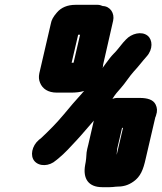

<svg xmlns="http://www.w3.org/2000/svg" viewBox="-20 -707 671 796"><path d="M404 69H434C443 69 452 68 460 67C490 67 510 62 533 46C563 25 574 -4 584 -49L624 -221C626 -224 626 -226 627 -229C633 -246 632 -260 625 -274C615 -294 591 -301 559 -301H465C459 -301 454 -300 446 -297C456 -314 470 -330 481 -342C499 -362 516 -390 535 -411C554 -431 570 -453 588 -473C615 -503 613 -542 592 -559C567 -579 525 -568 502 -543L490 -530C478 -516 464 -496 451 -484C442 -475 431 -461 418 -443C413 -436 409 -430 405 -425L407 -432C407 -435 407 -438 408 -441L449 -621C456 -652 437 -681 406 -682C399 -685 392 -687 385 -687H293C260 -687 233 -676 215 -654C201 -638 193 -623 191 -610L143 -403C140 -388 141 -376 146 -364C156 -339 179 -323 216 -323H274C295 -323 312 -325 329 -330C325 -327 323 -323 320 -320C293 -290 270 -264 244 -232C213 -195 184 -166 151 -135L141 -127C112 -102 104 -61 123 -39C143 -16 184 -17 212 -42L222 -50C248 -71 275 -101 299 -127C317 -146 352 -188 369 -207L346 -107C343 -95 340 -84 339 -75C338 -59 337 -41 333 -23C323 33 346 69 404 69ZM490 -177 464 -66C463 -67 464 -67 464 -68V-71C465 -78 465 -84 466 -91L486 -177ZM312 -563 285 -447H277L304 -563Z"/></svg>

Font: Electronic
Style: ThkIt
Weight: 900
Version: Version 1.011